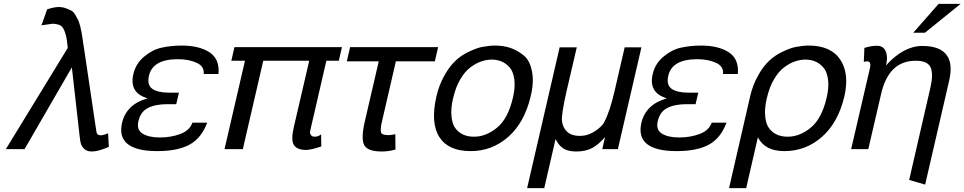

<svg xmlns="http://www.w3.org/2000/svg" viewBox="-20 -766 4953 986"><path d="M328 -520Q323 -565 321 -574Q317 -593 310 -610Q301 -631 287 -637Q269 -644 249 -644L193 -636L222 -718Q258 -730 281 -730Q300 -730 317 -724Q332 -719 345 -712Q358 -706 367 -689Q370 -684 374.5 -675.5Q379 -667 381 -664Q386 -653 392 -631Q395 -619 399 -599Q400 -595 405 -562Q406 -554 407 -546Q408 -538 409 -533.5Q410 -529 410 -528L475 -90Q478 -71 498 -71Q505 -71 517 -75Q534 -80 535 -82L539 -12Q485 12 452 12Q428 12 414 0Q401 -12 396 -26Q392 -38 389 -66L349 -420L106 0H10Z M1044 -136Q1014 -56 953 -23Q892 10 788 10Q681 10 635.5 -26.5Q590 -63 607 -136Q630 -231 738 -261Q642 -289 665 -386Q677 -439 720 -475Q763 -511 809 -521Q858 -532 913 -532Q1002 -532 1055 -498Q1109 -463 1102 -386H1026Q1030 -425 991 -443Q950 -462 894 -462Q764 -462 745 -377Q734 -330 762 -310Q790 -290 853 -290H899L885 -231H839Q777 -231 739 -211Q702 -192 691 -144Q680 -100 712 -80Q744 -60 801 -60Q858 -60 906 -78Q954 -96 968 -136Z M1596 -64Q1614 -64 1629 -76L1630 -14Q1577 4 1552 4Q1507 4 1490 -20Q1473 -45 1489 -114L1568 -454H1332L1227 0H1133L1238 -454H1168L1184 -524H1736L1720 -454H1656L1578 -116Q1573 -95 1572 -88Q1571 -80 1577 -72Q1583 -64 1596 -64Z M1940 12Q1867 12 1850 -22Q1834 -54 1852 -136L1925 -451H1761L1778 -524H2230L2213 -451H2013L1942 -144Q1932 -103 1937 -86Q1941 -72 1976 -72Q1987 -72 2010 -77L2011 2Q1975 12 1940 12Z M2414 -64Q2476 -64 2532 -110Q2589 -156 2614 -264Q2627 -318 2621 -360Q2615 -401 2596 -421Q2577 -442 2554 -451Q2531 -460 2505 -460Q2480 -460 2453 -451Q2425 -442 2397 -421Q2368 -400 2344 -359Q2321 -321 2307 -262Q2294 -209 2299 -165Q2303 -125 2322 -103Q2340 -82 2363 -73Q2385 -64 2414 -64ZM2221 -270Q2234 -328 2262 -378Q2288 -425 2319 -454Q2347 -481 2387 -500Q2429 -520 2456 -525Q2494 -532 2522 -532Q2565 -532 2601 -520Q2637 -508 2670 -481Q2701 -456 2712 -399Q2723 -344 2705 -270Q2673 -136 2590 -63Q2507 10 2397 10Q2283 10 2237 -61Q2190 -134 2221 -270Z M2940 12Q2898 12 2874 -3Q2849 -19 2833 -52L2775 200H2687L2854 -523H2942L2890 -300Q2862 -176 2866 -145Q2869 -111 2893 -89Q2916 -68 2957 -68Q2999 -68 3035 -92Q3071 -116 3082 -137Q3112 -193 3136 -298L3188 -523H3274L3153 0H3073L3087 -62Q3052 -22 3021 -6Q2987 12 2940 12Z M3711 -136Q3681 -56 3620 -23Q3559 10 3455 10Q3348 10 3302.5 -26.5Q3257 -63 3274 -136Q3297 -231 3405 -261Q3309 -289 3332 -386Q3344 -439 3387 -475Q3430 -511 3476 -521Q3525 -532 3580 -532Q3669 -532 3722 -498Q3776 -463 3769 -386H3693Q3697 -425 3658 -443Q3617 -462 3561 -462Q3431 -462 3412 -377Q3401 -330 3429 -310Q3457 -290 3520 -290H3566L3552 -231H3506Q3444 -231 3406 -211Q3369 -192 3358 -144Q3347 -100 3379 -80Q3411 -60 3468 -60Q3525 -60 3573 -78Q3621 -96 3635 -136Z M4025 -64Q4087 -64 4143 -110Q4200 -156 4225 -264Q4238 -318 4232 -360Q4226 -401 4207 -421Q4188 -442 4165 -451Q4142 -460 4116 -460Q4091 -460 4064 -451Q4036 -442 4008 -421Q3979 -400 3955 -359Q3932 -321 3918 -262Q3905 -209 3910 -165Q3914 -125 3933 -103Q3951 -82 3974 -73Q3996 -64 4025 -64ZM3832 -270Q3845 -328 3873 -378Q3899 -425 3930 -454Q3958 -481 3998 -500Q4040 -520 4067 -525Q4105 -532 4133 -532Q4247 -532 4295 -460Q4343 -388 4316 -270Q4284 -136 4201 -63Q4118 10 4008 10Q3908 10 3872 -61L3812 200H3724Z M4800 -746H4913L4730 -598H4670ZM4758 -316Q4774 -385 4759 -420Q4744 -454 4682 -454Q4544 -454 4505 -284L4439 0H4351L4447 -414Q4456 -451 4433 -451Q4428 -451 4416 -448L4419 -520Q4454 -531 4483 -531Q4514 -531 4527 -506Q4539 -482 4533 -445L4530 -430Q4620 -530 4717 -530Q4800 -530 4836 -490Q4872 -450 4858 -371Q4858 -366 4847 -320L4731 182L4649 158Z"/></svg>

Font: Miedinger
Style: Italic
Weight: 400
Italic angle: -13°
Version: Version 001.000